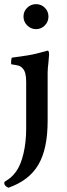

<svg xmlns="http://www.w3.org/2000/svg" viewBox="-30 -669 317 908"><path d="M9.8 218.8Q-9.8 210 -9.8 197.3Q-9.8 192.4 -7.8 190.4L-2 186.5Q7.8 180.7 19.5 171.4Q31.2 162.1 45.9 142.6Q68.4 111.3 81.1 57.1Q93.8 2.9 93.8 -61.5V-282.2Q93.8 -328.1 78.1 -344.7Q69.3 -355.5 56.2 -358.9Q43 -362.3 32.7 -363.3Q22.5 -364.3 22.5 -367.2Q22.5 -396.5 27.3 -396.5Q58.6 -400.4 98.6 -406.7Q138.7 -413.1 185.5 -426.8L195.3 -429.7Q202.1 -429.7 202.1 -410.2Q202.1 -404.3 199.2 -375Q197.3 -359.4 196.3 -347.7Q195.3 -335.9 195.3 -326.2V-97.7Q195.3 34.2 152.3 108.4Q108.4 184.6 9.8 218.8ZM140.6 -531.2Q116.2 -531.2 98.6 -548.8Q81.1 -566.4 81.1 -590.8Q81.1 -615.2 98.6 -632.3Q116.2 -649.4 140.6 -649.4Q165 -649.4 182.1 -632.3Q199.2 -615.2 199.2 -590.8Q199.2 -566.4 182.1 -548.8Q165 -531.2 140.6 -531.2Z"/></svg>

Font: Crimson Text SemiBold
Style: Regular
Weight: 600
Designer: Sebastian Kosch
Foundry: Sebastian Kosch
Version: Version 1.100; ttfautohint (v1.8.4)